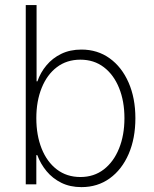

<svg xmlns="http://www.w3.org/2000/svg" viewBox="-20 -748 623 779"><path d="M310.5 11.2Q264.6 11.2 229 -6.3Q193.4 -23.9 168.9 -53.5Q144.5 -83 131.3 -118.7H127.4V0H84.5V-727.5H128.4V-418H131.8Q144 -453.6 168.5 -482.9Q192.9 -512.2 228.5 -529.5Q264.2 -546.9 310.5 -546.9Q375.5 -546.9 424.8 -511.5Q474.1 -476.1 501.7 -413.1Q529.3 -350.1 529.3 -268.6Q529.3 -186.5 502 -123.3Q474.6 -60.1 425.3 -24.4Q376 11.2 310.5 11.2ZM306.2 -29.8Q361.3 -29.8 401.4 -60.8Q441.4 -91.8 463.1 -145.8Q484.9 -199.7 484.9 -268.6Q484.9 -337.4 463.1 -391.1Q441.4 -444.8 401.4 -475.3Q361.3 -505.9 306.2 -505.9Q251 -505.9 210.9 -475.6Q170.9 -445.3 149.2 -391.6Q127.4 -337.9 127.4 -268.6Q127.4 -199.2 148.9 -145.3Q170.4 -91.3 210.7 -60.5Q251 -29.8 306.2 -29.8Z"/></svg>

Font: Inter 18pt ExtraLight
Style: Regular
Weight: 250
Designer: Rasmus Andersson
Foundry: rsms
Version: Version 4.001;git-66647c0bb